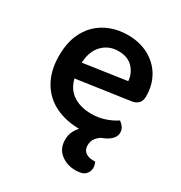

<svg xmlns="http://www.w3.org/2000/svg" viewBox="-161 -600 853 906"><g transform="rotate(30 265.5 -146.5)"><path d="M116 -175 111 -257 385 -297Q382 -338 354 -367.5Q326 -397 275 -397Q222 -397 187 -360Q152 -323 151 -254L154 -207Q162 -140 203.5 -108Q245 -76 310 -76Q352 -76 387.5 -89Q423 -102 444 -117Q457 -108 465.5 -95.5Q474 -83 474 -67Q474 -43 451.5 -24.5Q429 -6 390.5 4Q352 14 303 14Q225 14 166.5 -14.5Q108 -43 75 -100Q42 -157 42 -240Q42 -301 60.5 -347Q79 -393 111 -423.5Q143 -454 185.5 -469.5Q228 -485 275 -485Q340 -485 389.5 -458.5Q439 -432 466.5 -385Q494 -338 494 -278Q494 -251 480.5 -238Q467 -225 443 -222ZM331 -13 416 -7Q397 4 383.5 20Q370 36 370 61Q370 85 386 97.5Q402 110 429 110H440Q443 117 445 124.5Q447 132 447 141Q447 161 432 176.5Q417 192 379 192Q332 192 298.5 165.5Q265 139 265 92Q265 63 276 42.5Q287 22 302.5 8Q318 -6 331 -13Z"/></g></svg>

Font: BalooTamma2SemiBold
Style: Regular
Weight: 600
Designer: Divya Kowshik, Shuchita Grover and Ek Type
Foundry: Ek Type
Version: Version 1.700